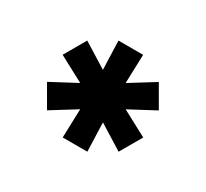

<svg xmlns="http://www.w3.org/2000/svg" viewBox="-75 -826 542 506"><g transform="rotate(-30 196.0 -572.5)"><path d="M305 -466.2 180 -544.2 50 -613.8 87.5 -678.8 212.5 -600.8 342.5 -531.2ZM87.5 -466.2 50 -531.2 180 -600.8 305 -678.8 342.5 -613.8 212.5 -544.2ZM158.8 -425 163.8 -572.5 158.8 -720H233.8L228.8 -572.5L233.8 -425Z"/></g></svg>

Font: Akshar Light
Style: Regular
Weight: 300
Designer: Tall Chai
Foundry: Tall Chai
Version: Version 1.100